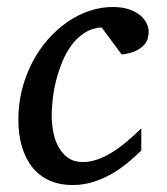

<svg xmlns="http://www.w3.org/2000/svg" viewBox="-20 -514 475 546"><path d="M402.8 -423.8Q402.8 -414.1 399.9 -403.8Q397 -393.6 388.4 -384.8Q379.9 -376 365 -368.9Q350.1 -361.8 326.2 -358.9L269 -436Q242.2 -434.6 221.2 -421.1Q200.2 -407.7 184.3 -386.7Q168.5 -365.7 157.5 -339.1Q146.5 -312.5 139.6 -285.2Q132.8 -257.8 129.9 -231.9Q127 -206.1 127 -186Q127 -161.6 131.6 -137.9Q136.2 -114.3 146.7 -95.5Q157.2 -76.7 174.1 -64.9Q190.9 -53.2 215.8 -53.2Q235.8 -53.2 256.3 -60.3Q276.9 -67.4 297.6 -80.1Q318.4 -92.8 339.4 -110.4Q360.4 -127.9 381.8 -148.9V-85.9Q366.2 -70.8 346.2 -53.7Q326.2 -36.6 301.8 -22Q277.3 -7.3 248.3 2.4Q219.2 12.2 186 12.2Q150.4 12.2 121.8 -0.2Q93.3 -12.7 73.5 -36.4Q53.7 -60.1 43 -94.7Q32.2 -129.4 32.2 -173.8Q32.2 -218.8 42.7 -259.8Q53.2 -300.8 71.8 -336.4Q90.3 -372.1 115.7 -401.1Q141.1 -430.2 170.9 -450.9Q200.7 -471.7 233.6 -482.9Q266.6 -494.1 300.8 -494.1Q327.6 -494.1 347.2 -487.3Q366.7 -480.5 378.9 -470.2Q391.1 -460 397 -447.5Q402.8 -435.1 402.8 -423.8Z"/></svg>

Font: Charis SIL Cyr
Style: Italic
Weight: 400
Italic angle: -11°
Foundry: SIL International
Version: Version 5.000